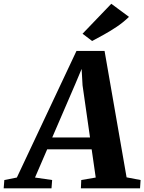

<svg xmlns="http://www.w3.org/2000/svg" viewBox="-97 -1022 783 1042"><path d="M-77 0 -73.5 -45 -5.5 -58.5 318 -745.5H470.5L590 -59.5L666 -45L663 0H342L344 -45L422.5 -58.5L400.5 -211.5H159L93 -58.5L186 -45L182.5 0ZM186.5 -276H391.5L351 -559L346 -648L312 -567ZM403 -799.5 351 -839 507 -1001.5 603 -930.5Q571.5 -900 535.5 -876Q499.5 -852 465.2 -833.2Q431 -814.5 403 -799.5Z"/></svg>

Font: Merriweather 36pt ExtraBold
Style: Italic
Weight: 800
Italic angle: -7.8°
Version: Version 2.101